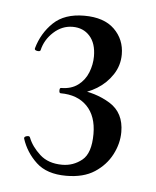

<svg xmlns="http://www.w3.org/2000/svg" viewBox="-36 -761 322 397"><g transform="rotate(5 125.5 -562.5)"><path d="M122 -567 121 -576Q161 -573 191 -554.5Q221 -536 221 -496Q221 -472 209 -449Q197 -426 174 -411Q151 -396 115 -396Q75 -396 53 -416.5Q31 -437 22 -465Q21 -469 27 -470.5Q33 -472 34 -468Q41 -450 58.5 -434Q76 -418 105 -418Q128 -418 146 -432.5Q164 -447 164 -487Q164 -524 144 -544.5Q124 -565 89 -565Q86 -565 86 -570.5Q86 -576 89 -576Q110 -576 124 -586.5Q138 -597 144.5 -613.5Q151 -630 151 -647Q151 -674 137.5 -689Q124 -704 102 -704Q80 -704 62.5 -688Q45 -672 40 -650Q39 -647 33 -648Q27 -649 28 -653Q37 -685 60 -707Q83 -729 124 -729Q165 -729 186.5 -708Q208 -687 208 -656Q208 -633 195.5 -614Q183 -595 163.5 -583Q144 -571 122 -567Z"/></g></svg>

Font: Cormorant Medium
Style: Regular
Weight: 500
Designer: Christian Thalmann (Catharsis Fonts)
Foundry: Catharsis Fonts
Version: Version 4.000